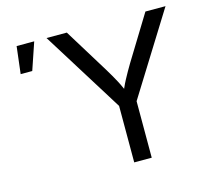

<svg xmlns="http://www.w3.org/2000/svg" viewBox="-104 -853 1079 978"><g transform="rotate(-15 435.5 -364.0)"><path d="M487.3 0V-297.9L219.7 -727.5H326.7L471.2 -492.7Q495.1 -453.6 514.2 -417.7Q533.2 -381.8 553.2 -329.6H516.1Q536.1 -382.8 555.4 -418.9Q574.7 -455.1 597.2 -492.7L741.2 -727.5H847.2L579.6 -297.9V0ZM44.9 -584 62 -727.5H154.8L106 -584Z"/></g></svg>

Font: Inter 16pt
Style: Regular
Weight: 400
Version: Version 4.001;git-66647c0bb